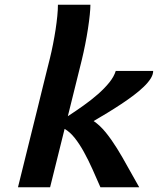

<svg xmlns="http://www.w3.org/2000/svg" viewBox="-20 -794 669 814"><path d="M56.2 0Q87.9 -128.4 115.2 -238.3Q127 -285.2 138.7 -332.8Q150.4 -380.4 160.6 -422.1Q170.9 -463.9 179.2 -497.1L191.9 -547.9Q198.7 -575.7 204.8 -606.7Q210.9 -637.7 215.6 -668Q220.2 -698.2 222.9 -725.6Q225.6 -752.9 225.6 -773.9H363.3Q363.3 -757.8 360.6 -731.2Q357.9 -704.6 353 -672.6Q348.1 -640.6 341.3 -606.2Q334.5 -571.8 326.7 -539.6L267.6 -301.3Q301.3 -323.2 334.5 -346.9Q367.7 -370.6 395.5 -395Q423.3 -419.4 443.4 -444.3Q463.4 -469.2 470.7 -493.2H629.4Q629.4 -478 618.7 -460.9Q607.9 -443.8 589.1 -425.8Q570.3 -407.7 545.7 -389.2Q521 -370.6 492.9 -352.1Q464.8 -333.5 435.1 -315.4Q405.3 -297.4 377 -280.8Q403.8 -262.7 428.2 -232.7Q452.6 -202.6 475.8 -165.3Q499 -127.9 522.2 -85.4Q545.4 -43 570.3 0H405.8Q389.2 -38.6 371.8 -77.1Q354.5 -115.7 335.9 -149.4Q317.4 -183.1 296.9 -209Q276.4 -234.9 253.9 -247.6L192.4 0Z"/></svg>

Font: Andika New Basic
Style: Bold Italic
Weight: 700
Italic angle: -14°
Designer: Victor Gaultney, Annie Olsen, Pablo Ugerman
Foundry: SIL International
Version: Version 5.500